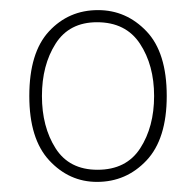

<svg xmlns="http://www.w3.org/2000/svg" viewBox="-20 -740 387 380"><path d="M172 -380Q117 -380 77.5 -422.5Q38 -465 38 -550Q38 -636 77 -678Q116 -720 174 -720Q230 -720 270 -678Q310 -636 310 -550Q310 -465 270 -422.5Q230 -380 172 -380ZM173 -404Q230 -404 257.5 -446.5Q285 -489 285 -550Q285 -611 257 -653.5Q229 -696 172 -696Q117 -696 90 -653.5Q63 -611 63 -550Q63 -489 90 -446.5Q117 -404 173 -404Z"/></svg>

Font: Noto Serif Tibetan Thin
Style: Regular
Weight: 250
Version: Version 2.103